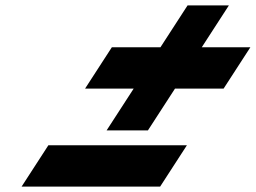

<svg xmlns="http://www.w3.org/2000/svg" viewBox="-20 -691 947 711"><path d="M527.7 -208 628.1 -363H808.1L907.2 -516H727.2L827.6 -671H674.6L574.2 -516H394.2L295.1 -363H475.1L374.7 -208ZM159.1 -153 60 0H573L672.1 -153Z"/></svg>

Font: Hussar
Style: BdWodka
Weight: 700
Foundry: Cannot Into Space Fonts
Version: Version 2.00